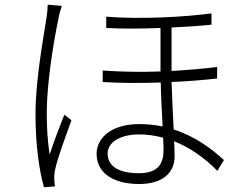

<svg xmlns="http://www.w3.org/2000/svg" viewBox="-20 -773 1040 817"><path d="M183 -753C183 -738 181 -719 178 -698C165 -614 131 -431 131 -288C131 -154 147 -48 167 24L214 20C213 12 211 -1 211 -10C210 -23 212 -40 215 -53C224 -99 262 -200 284 -261L254 -285C236 -241 208 -167 191 -115C182 -180 179 -229 179 -294C179 -412 206 -587 229 -695C232 -713 238 -733 243 -748ZM676 -137C676 -80 657 -36 571 -36C489 -36 438 -63 438 -120C438 -168 492 -201 572 -201C607 -201 641 -196 674 -187C675 -166 676 -149 676 -137ZM904 -488C847 -481 781 -475 710 -471V-656C775 -659 835 -663 880 -668V-716C768 -701 578 -690 432 -702V-654C503 -650 585 -651 663 -654V-469C583 -466 499 -467 417 -473V-424C497 -419 583 -419 664 -422C665 -363 669 -293 672 -235C641 -241 608 -245 573 -245C444 -245 391 -178 391 -119C391 -34 466 10 572 10C665 10 723 -32 723 -108C723 -125 722 -147 721 -172C788 -145 850 -102 905 -46L933 -92C878 -142 808 -194 719 -222C716 -286 712 -359 710 -424C783 -427 850 -433 904 -439Z"/></svg>

Font: Genne Gothic Light
Style: Regular
Weight: 300
Designer: Ryoko NISHIZUKA (kana & ideographs); Paul D. Hunt (Latin, Greek & Cyrillic); Wenlong ZHANG (bopomofo); Sandoll Communica
Foundry: Adobe Systems Incorporated
Version: Version 1.004;PS 1.004;hotconv 16.6.51;makeotf.lib2.5.65220